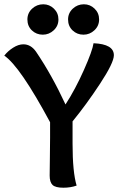

<svg xmlns="http://www.w3.org/2000/svg" viewBox="-29 -874 556 897"><path d="M503 -616Q503 -581 438.5 -483Q374 -385 310 -307V-203Q310 -70 329 -7Q301 3 267 3Q230 3 216.5 -10Q203 -23 203 -54Q203 -70 204 -133Q205 -196 205 -231V-303Q64 -565 -9 -614Q7 -635 32 -651Q57 -667 80 -667Q115 -667 139 -633Q213 -524 277 -386Q323 -457 363 -547Q403 -637 408 -672Q503 -668 503 -616ZM361 -712Q331 -712 310 -732Q289 -752 289 -783Q289 -813 311 -833.5Q333 -854 363 -854Q392 -854 413 -833.5Q434 -813 434 -783Q434 -753 412 -732.5Q390 -712 361 -712ZM171 -712Q141 -712 120 -732Q99 -752 99 -783Q99 -813 121 -833.5Q143 -854 173 -854Q202 -854 223 -833.5Q244 -813 244 -783Q244 -753 222 -732.5Q200 -712 171 -712Z"/></svg>

Font: Overlock
Style: Bold
Weight: 700
Designer: Dario Muhafara
Foundry: Dario Manuel Muhafara
Version: Version 1.001